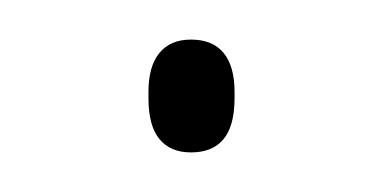

<svg xmlns="http://www.w3.org/2000/svg" viewBox="-20 -315 194 97"><path d="M76.5 -238Q66 -238 60.5 -244.8Q55 -251.5 55 -265.5V-268.5Q55 -281.5 60.5 -288.2Q66 -295 76.5 -295Q87.5 -295 93 -288.2Q98.5 -281.5 98.5 -268.5V-265.5Q98.5 -251.5 93 -244.8Q87.5 -238 76.5 -238Z"/></svg>

Font: Anek Latin Medium Thin
Style: Regular
Weight: 250
Version: Version 1.003